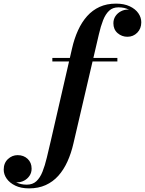

<svg xmlns="http://www.w3.org/2000/svg" viewBox="-226 -780 800 1060"><path d="M-65.5 260Q-110 260 -141.2 245Q-172.5 230 -189 206.5Q-205.5 183 -205.5 156.5Q-205.5 120 -182.2 98.2Q-159 76.5 -128.5 76.5Q-95.5 76.5 -73.5 97Q-51.5 117.5 -51.5 151Q-51.5 173.5 -63 190.5Q-74.5 207.5 -92.5 217Q-110.5 226.5 -129.5 226.5Q-148 226.5 -165.2 216.2Q-182.5 206 -193.5 190Q-204.5 174 -204.5 156.5H-185Q-185 176 -172.2 195Q-159.5 214 -135.5 226.8Q-111.5 239.5 -78 239.5Q-46 239.5 -25.5 220.8Q-5 202 8.5 168.2Q22 134.5 32.5 90.2Q43 46 55 -5L171.5 -511.5Q184 -567 204.8 -612.5Q225.5 -658 255 -691Q284.5 -724 324 -742Q363.5 -760 414.5 -760Q459 -760 490.2 -745.2Q521.5 -730.5 537.8 -707Q554 -683.5 554 -657Q554 -622 531.8 -599.5Q509.5 -577 477.5 -577Q446.5 -577 423.2 -597.2Q400 -617.5 400 -651.5Q400 -673.5 411.2 -690.5Q422.5 -707.5 440.8 -717.2Q459 -727 479 -727Q491.5 -727 504.5 -721Q517.5 -715 528.5 -705Q539.5 -695 546.2 -682.5Q553 -670 553 -657H534Q534 -676.5 521.2 -695.5Q508.5 -714.5 484.8 -727Q461 -739.5 428 -739.5Q396.5 -739.5 376.5 -720.8Q356.5 -702 343.2 -668.5Q330 -635 319.8 -590.2Q309.5 -545.5 297.5 -494.5L179.5 11.5Q167 66.5 146.2 112Q125.5 157.5 96 190.5Q66.5 223.5 26.2 241.8Q-14 260 -65.5 260ZM63 -440.5V-460H422V-440.5Z"/></svg>

Font: Bodoni Moda
Style: Bold Italic
Weight: 700
Italic angle: -13°
Version: Version 2.004